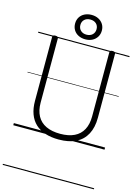

<svg xmlns="http://www.w3.org/2000/svg" viewBox="-208 -1269 1280 1754"><g transform="rotate(15 431.5 -392.0)"><path d="M433 19Q361 19 305 0.5Q249 -18 211 -54Q173 -90 153.5 -143.5Q134 -197 134 -266V-871Q134 -881 140 -885.5Q146 -890 160 -890Q175 -890 181.5 -885.5Q188 -881 188 -871V-264Q188 -190 216 -138.5Q244 -87 299 -61Q354 -35 433 -35Q512 -35 566 -61Q620 -87 647.5 -138.5Q675 -190 675 -264V-871Q675 -881 681.5 -885.5Q688 -890 702 -890Q729 -890 729 -871V-266Q729 -174 695 -110Q661 -46 595.5 -13.5Q530 19 433 19ZM431 -928Q395 -928 366 -942.5Q337 -957 321 -983.5Q305 -1010 305 -1044Q305 -1078 321 -1104Q337 -1130 366 -1144.5Q395 -1159 431 -1159Q468 -1159 496.5 -1144.5Q525 -1130 541.5 -1104Q558 -1078 558 -1044Q558 -1010 541.5 -983.5Q525 -957 496.5 -942.5Q468 -928 431 -928ZM431 -972Q466 -972 487 -992Q508 -1012 508 -1044Q508 -1076 487 -1095.5Q466 -1115 431 -1115Q397 -1115 376 -1095.5Q355 -1076 355 -1044Q355 -1012 376 -992Q397 -972 431 -972ZM0 365H863V375H0ZM0 -20H863V0H0ZM0 -505H863V-500H0ZM0 -885H863V-875H0Z"/></g></svg>

Font: Playwrite AT Guides
Style: Regular
Weight: 400
Designer: Veronika Burian, José Scaglione
Foundry: TypeTogether
Version: Version 1.003